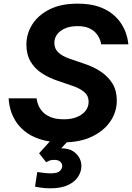

<svg xmlns="http://www.w3.org/2000/svg" viewBox="-20 -770 723 1052"><path d="M326 10Q250.4 10 198.5 -7.4Q146.6 -24.8 113.9 -52.2Q81.2 -79.6 63.1 -110.6Q45 -141.6 37.6 -169Q30.2 -196.4 28.8 -213.8Q27.4 -231.2 27.4 -231.2H180.4Q180.4 -231.2 182.3 -219.7Q184.2 -208.2 191.4 -191Q198.6 -173.8 214.5 -156.6Q230.4 -139.4 258.5 -127.9Q286.6 -116.4 330.8 -116.4Q370.8 -116.4 401 -128.6Q431.2 -140.8 448.4 -162.4Q465.6 -184 465.6 -212.8Q465.6 -244.8 442.5 -264.9Q419.4 -285 380.4 -298.6L298.4 -326.6Q248.6 -343 209.3 -368.6Q170 -394.2 147.3 -433.1Q124.6 -472 124.6 -525.8Q124.6 -585.2 157 -636.3Q189.4 -687.4 251.6 -718.7Q313.8 -750 404.4 -750Q472.6 -750 519.7 -733.9Q566.8 -717.8 597.4 -692.3Q628 -666.8 645.5 -638.6Q663 -610.4 671.1 -584.9Q679.2 -559.4 681.2 -543.3Q683.2 -527.2 683.2 -527.2H534.2Q534.2 -527.2 532.2 -537.2Q530.2 -547.2 523.5 -562.2Q516.8 -577.2 502.7 -592Q488.6 -606.8 464.9 -616.8Q441.2 -626.8 404.4 -626.8Q364.8 -626.8 336.4 -614.4Q308 -602 292.9 -581.5Q277.8 -561 277.8 -534.8Q277.8 -503.2 299.5 -482.8Q321.2 -462.4 357.8 -449.6L433.6 -423.6Q488.4 -406.2 530.2 -378.9Q572 -351.6 596 -312.6Q620 -273.6 620 -219Q620 -157.2 584.7 -105.1Q549.4 -53 483.7 -21.5Q418 10 326 10ZM255.6 261.8Q222.8 261.8 197.3 257.2Q171.8 252.6 171.8 252.6L184.2 172.6Q184.2 172.6 196.6 174.3Q209 176 226.4 177.9Q243.8 179.8 257.2 179.8Q294.6 179.8 307.8 167.1Q321 154.4 321 139.4Q321 126 310.2 116Q299.4 106 277.4 106Q258.4 106 245.5 112.4Q232.6 118.8 233 118.8L194.2 70L279.8 -24.6H378L267.2 94.4H239.4Q239.4 94.4 244.4 81.4Q249.4 68.4 266.3 55.6Q283.2 42.8 317.8 42.8Q367.8 42.8 396.9 71.7Q426 100.6 426 140.2Q426 169.2 408.5 197.4Q391 225.6 353.3 243.7Q315.6 261.8 255.6 261.8Z"/></svg>

Font: Be Vietnam Pro Variable Thin
Style: Italic
Weight: 100
Italic angle: -12°
Designer: Lam Bao, Tony Le, Vietanh Nguyen
Foundry: Yellow Type Foundry
Version: Version 1.002